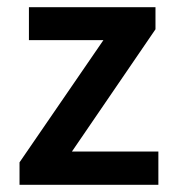

<svg xmlns="http://www.w3.org/2000/svg" viewBox="-20 -511 483 531"><path d="M34 0H418V-92H179L410 -430V-491H60V-400H266L34 -62Z"/></svg>

Font: DAIFUKU Sans Semibold
Style: Regular
Weight: 600
Designer: Original font ‘Source Sans 3’ : Paul D. Hunt
Foundry: Daifuku
Version: Version 1.000